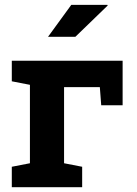

<svg xmlns="http://www.w3.org/2000/svg" viewBox="-20 -782 571 802"><path d="M29.3 0V-85.4L105 -100.1V-427.7L29.3 -442.4V-528.3H492.2V-342.3H402.8L397 -418H247.6V-100.1L323.2 -85.4V0ZM180.7 -628.4 277.8 -761.7H428.7L429.7 -758.8L294.9 -628.4H184.6Z"/></svg>

Font: Roboto Slab LO
Style: Bold
Weight: 700
Designer: Google
Version: Version 2.000